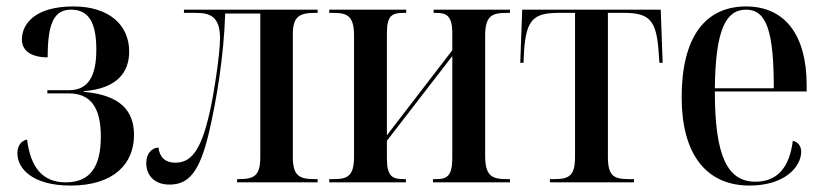

<svg xmlns="http://www.w3.org/2000/svg" viewBox="-20 -566 2565 596"><path d="M199 10C334 10 396 -58 396 -147C396 -223 353 -271 240 -281V-283C344 -291 381 -342 381 -406C381 -489 318 -546 208 -546C90 -546 48 -493 48 -443C48 -410 75 -388 128 -388C128 -495 148 -536 201 -536C256 -536 279 -495 279 -412C279 -328 253 -286 194 -286H127V-276H194C260 -276 293 -234 293 -142C293 -47 259 0 184 0C113 0 75 -45 64 -133C46 -129 34 -114 34 -90C34 -44 79 10 199 10Z M506 7C566 7 600 -32 629 -156C651 -250 675 -390 679 -524H788V-79C788 -20 769 -10 721 -10H716V0H966V-10H957C909 -10 889 -20 889 -79V-459C889 -516 910 -526 959 -526H966V-536H551V-526H586C629 -526 663 -518 663 -447C663 -399 644 -274 631 -218C603 -92 570 -61 524 -61C492 -61 475 -79 472 -108C450 -107 434 -88 434 -60C434 -20 461 7 506 7Z M1002 0H1240V-10H1233C1198 -10 1181 -18 1181 -75V-129L1384 -392V-76C1384 -20 1368 -10 1334 -10H1324V0H1563V-10H1553C1507 -10 1486 -20 1486 -82V-455C1486 -517 1507 -526 1553 -526H1563V-536H1326V-526H1334C1367 -526 1384 -516 1384 -463V-410L1181 -146V-463C1181 -518 1197 -526 1233 -526H1241V-536H1002V-526H1014C1058 -526 1079 -517 1079 -455V-80C1079 -18 1058 -10 1014 -10H1002Z M1687 0H1948V-10H1931C1884 -10 1867 -21 1867 -80V-526H1918C1995 -526 2017 -503 2024 -411L2027 -371H2037L2031 -536H1601L1595 -371H1605L1607 -411C1614 -504 1636 -526 1713 -526H1765V-80C1765 -21 1748 -10 1700 -10H1687Z M2307 10C2417 10 2467 -49 2467 -95C2467 -112 2458 -125 2441 -129C2430 -40 2388 -2 2325 -2C2239 -2 2199 -79 2199 -282H2484V-302C2484 -459 2415 -546 2296 -546C2169 -546 2096 -451 2096 -264C2096 -90 2170 10 2307 10ZM2382 -292H2199C2201 -469 2231 -536 2296 -536C2360 -536 2382 -468 2382 -292Z"/></svg>

Font: Noto Serif Display Condensed Medium
Style: Regular
Weight: 500
Width: 3
Designer: Monotype Design Team
Foundry: Monotype Imaging Inc.
Version: Version 2.009